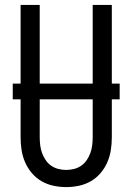

<svg xmlns="http://www.w3.org/2000/svg" viewBox="-20 -755 540 783"><path d="M250 8Q224 8 198 2.5Q172 -3 149.5 -16Q127 -29 110 -49Q93 -69 82.5 -93Q72 -117 68 -143Q64 -169 64 -195V-735H142V-195Q142 -179 144 -162.5Q146 -146 151.5 -131Q157 -116 166 -102.5Q175 -89 188.5 -79.5Q202 -70 218 -66Q234 -62 250 -62Q266 -62 282 -66Q298 -70 311.5 -79.5Q325 -89 334 -102.5Q343 -116 348.5 -131Q354 -146 356 -162.5Q358 -179 358 -195V-735H436V-195Q436 -169 432 -143Q428 -117 417.5 -93Q407 -69 390 -49Q373 -29 350.5 -16Q328 -3 302 2.5Q276 8 250 8ZM32 -350V-414H468V-350Z"/></svg>

Font: Iosevka Curly
Style: Regular
Weight: 400
Monospace: yes
Designer: Belleve Invis
Foundry: Belleve Invis
Version: Version 22.1.2; ttfautohint (v1.8.4)